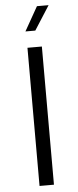

<svg xmlns="http://www.w3.org/2000/svg" viewBox="-61 -937 393 969"><g transform="rotate(-5 136.0 -452.5)"><path d="M99 0H172V-700H99ZM96 -783H146L224 -905H165Z"/></g></svg>

Font: Chess Sans
Style: Regular
Weight: 400
Designer: Wolf Bōese
Foundry: Wolf Bōese
Version: Version 7.223;Glyphs 3.3 (3306)